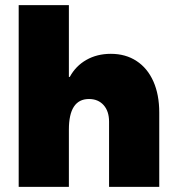

<svg xmlns="http://www.w3.org/2000/svg" viewBox="-20 -727 692 747"><path d="M52.7 -707H248V-427.7H251.5Q274.4 -470.2 315.9 -493.9Q357.4 -517.6 411.1 -517.6Q468.8 -517.6 511.2 -489.7Q553.7 -461.9 576.7 -410.4Q599.6 -358.9 599.6 -289.1V0H404.3V-253.9Q404.3 -294.4 383.1 -318.1Q361.8 -341.8 326.2 -341.8Q248 -341.8 248 -222.7V0H52.7Z"/></svg>

Font: Wanted Sans ExtraBlack
Style: Regular
Weight: 900
Designer: Original Design by Kil Hyung-jin and Kang Hanbin, Wanted Lab, Inc; Hangeul from Source Han Sans by Jang Soo-young and Ka
Foundry: Wanted Lab, Inc.
Version: Version 1.001